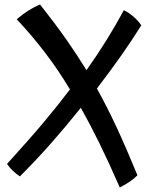

<svg xmlns="http://www.w3.org/2000/svg" viewBox="-20 -793 683 848"><path d="M587 -19Q574 -5 553.5 9Q533 23 509 35Q461 -75 419 -160.5Q377 -246 337 -317Q269 -232 204.5 -159Q140 -86 68 -14Q52 -24 36 -39.5Q20 -55 11 -69Q112 -180 173.5 -253.5Q235 -327 289 -398Q238 -483 180.5 -558.5Q123 -634 54 -708Q77 -728 103.5 -745Q130 -762 157 -773Q222 -691 271.5 -620.5Q321 -550 362 -483Q412 -554 452 -618.5Q492 -683 527 -748Q548 -738 569 -720Q590 -702 604 -681Q564 -617 517 -550Q470 -483 408 -402Q451 -325 493.5 -234Q536 -143 587 -19Z"/></svg>

Font: Atma Medium
Style: Regular
Weight: 500
Designer: Gregori Vincens, Jeremie Hornus, Riccardo Olocco, Yoann Minet.
Foundry: black foundry
Version: Version 1.101;PS 1.100;hotconv 1.0.86;makeotf.lib2.5.63406